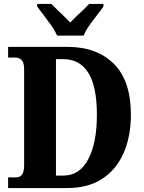

<svg xmlns="http://www.w3.org/2000/svg" viewBox="-20 -951 729 971"><path d="M21 0V-54H62Q102 -54 102 -114V-601Q102 -634 89.5 -647Q77 -660 56 -660H21V-714H320Q470 -714 556 -628Q642 -542 642 -371Q642 -262 605.5 -178Q569 -94 497.5 -47Q426 0 320 0ZM300 -63Q383 -63 426.5 -146Q470 -229 470 -371Q470 -514 426.5 -583Q383 -652 300 -652H263V-63ZM269 -771Q259 -794 240.5 -820.5Q222 -847 202 -873Q182 -899 168 -918V-931H240Q251 -919 268.5 -902.5Q286 -886 304 -868.5Q322 -851 335 -837Q348 -851 366.5 -868.5Q385 -886 402.5 -902.5Q420 -919 431 -931H503V-918Q490 -899 469.5 -873Q449 -847 430.5 -820.5Q412 -794 403 -771Z"/></svg>

Font: Noto Serif Lao Condensed ExtraBold
Style: Regular
Weight: 800
Width: 3
Designer: Monotype Design Team
Foundry: Monotype Imaging Inc.
Version: Version 2.003; ttfautohint (v1.8.4.7-5d5b)